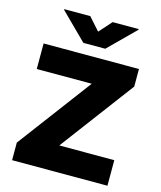

<svg xmlns="http://www.w3.org/2000/svg" viewBox="-137 -1057 969 1155"><g transform="rotate(15 347.5 -479.5)"><path d="M643.5 0H49.7V-109.4L393.5 -568.2H51.1V-727.3H644.9V-617.9L301.1 -159.1H643.5ZM417.6 -792.6H281.2L117.9 -954.5V-958.8H279.8L349.4 -880.7L419 -958.8H581V-954.5Z"/></g></svg>

Font: Linik Sans Black
Style: Regular
Weight: 900
Designer: Fonts by Rasmus Andersson / Changes by Cristiano Sobral with parts from Marc Monis
Foundry: rsms
Version: Version 3.020; ttfautohint (v1.6)